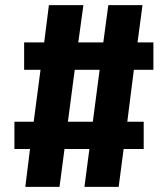

<svg xmlns="http://www.w3.org/2000/svg" viewBox="-20 -731 655 751"><path d="M503.6 -457.9 477.9 -254.9H542.1V-148.2H463.6L444.1 0H310.3L329.7 -148.2H232.3L212.8 0H79L97.4 -148.2H36.4V-254.9H111.8L138.5 -457.9H74.4V-565.1H152.8L171.3 -710.8H306.2L286.2 -565.1H384.1L403.6 -710.8H537.4L517.9 -565.1H580V-457.9ZM245.6 -254.9H343.1L369.7 -457.9H272.3Z"/></svg>

Font: FiraCode Nerd Font
Style: Bold
Weight: 700
Designer: Carrois Corporate, Edenspiekermann AG, Nikita Prokopov
Foundry: Carrois Corporate, Edenspiekermann AG, Nikita Prokopov
Version: Version 6.002;Nerd Fonts 2.1.0